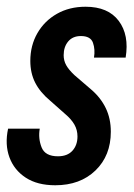

<svg xmlns="http://www.w3.org/2000/svg" viewBox="-24 -540 397 570"><path d="M140 10Q87 10 52.5 -12.5Q18 -35 4 -73Q-10 -111 0 -158H94Q89 -129 99.5 -102.5Q110 -76 148 -76Q176 -76 191 -92.5Q206 -109 206 -135Q206 -154 197 -170Q188 -186 169 -202L125 -241Q95 -266 80.5 -294.5Q66 -323 66 -359Q66 -405 87 -441.5Q108 -478 145 -499Q182 -520 230 -520Q297 -520 328.5 -478Q360 -436 349 -369H255Q259 -393 252 -413Q245 -433 216 -433Q192 -433 178.5 -417Q165 -401 165 -376Q165 -360 172.5 -346.5Q180 -333 197 -317L247 -274Q275 -250 290 -219Q305 -188 305 -149Q305 -78 259.5 -34Q214 10 140 10Z"/></svg>

Font: Instrument Sans Condensed SemiBold Italic
Style: Regular
Weight: 600
Width: 3
Italic angle: -13°
Designer: Rodrigo Fuenzalida
Foundry: fragTYPE
Version: Version 1.000; ttfautohint (v1.8.4.7-5d5b);gftools[0.9.28]